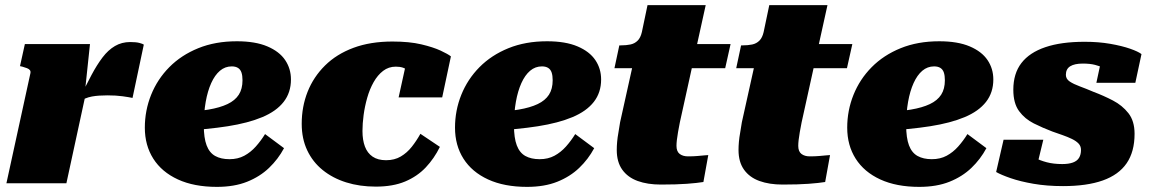

<svg xmlns="http://www.w3.org/2000/svg" viewBox="-20 -715 4491 749"><path d="M5 0H239L318 -365L312 -363L331 -543H77L58 -457L67 -455Q78 -452 85.5 -449Q93 -446 96.5 -441.5Q100 -437 99 -431ZM541 -541Q537 -544 524 -547.5Q511 -551 488 -551Q455 -551 428.5 -535.5Q402 -520 380 -491Q358 -462 337 -422.5Q316 -383 293 -335L291 -319Q301 -326 313 -331Q325 -336 338.5 -338.5Q352 -341 367.5 -342Q383 -343 399 -343Q433 -343 458 -339.5Q483 -336 497 -333Z M826 14Q737 14 674 -15Q611 -44 578 -96Q545 -148 545 -217Q545 -284 569.5 -345Q594 -406 640.5 -453Q687 -500 753.5 -527Q820 -554 904 -554Q976 -554 1023 -534Q1070 -514 1092.5 -480.5Q1115 -447 1115 -405Q1115 -354 1086.5 -317.5Q1058 -281 1003 -258Q948 -235 868.5 -222.5Q789 -210 686 -205L689 -278Q749 -280 793.5 -287.5Q838 -295 867.5 -309Q897 -323 911.5 -345.5Q926 -368 926 -402Q926 -420 922 -432Q918 -444 908.5 -450Q899 -456 884 -456Q858 -456 838 -439Q818 -422 804 -391Q790 -360 782.5 -318Q775 -276 775 -226Q775 -177 786 -148Q797 -119 819.5 -106.5Q842 -94 875 -94Q908 -94 933 -107.5Q958 -121 978 -143.5Q998 -166 1014 -192L1088 -137Q1065 -94 1029.5 -60Q994 -26 944 -6Q894 14 826 14Z M1486 -90Q1519 -90 1543.5 -104.5Q1568 -119 1586.5 -142.5Q1605 -166 1620 -193L1696 -142Q1674 -97 1641 -62Q1608 -27 1560.5 -7Q1513 13 1446 13Q1383 13 1330.5 -3.5Q1278 -20 1239 -51.5Q1200 -83 1178.5 -128.5Q1157 -174 1157 -232Q1157 -299 1180 -357Q1203 -415 1248 -459.5Q1293 -504 1359 -528.5Q1425 -553 1511 -553Q1577 -553 1623.5 -542Q1670 -531 1699 -517.5Q1728 -504 1739 -495L1705 -335H1535L1570 -494Q1585 -493 1592 -483Q1599 -473 1599.5 -460.5Q1600 -448 1596.5 -437Q1593 -426 1587 -423Q1582 -433 1573 -440Q1564 -447 1552 -451Q1540 -455 1524 -455Q1496 -455 1474.5 -438.5Q1453 -422 1437.5 -394.5Q1422 -367 1412.5 -333.5Q1403 -300 1398.5 -266.5Q1394 -233 1394 -204Q1394 -169 1403.5 -143.5Q1413 -118 1433.5 -104Q1454 -90 1486 -90Z M2036 14Q1947 14 1884 -15Q1821 -44 1788 -96Q1755 -148 1755 -217Q1755 -284 1779.5 -345Q1804 -406 1850.5 -453Q1897 -500 1963.5 -527Q2030 -554 2114 -554Q2186 -554 2233 -534Q2280 -514 2302.5 -480.5Q2325 -447 2325 -405Q2325 -354 2296.5 -317.5Q2268 -281 2213 -258Q2158 -235 2078.5 -222.5Q1999 -210 1896 -205L1899 -278Q1959 -280 2003.5 -287.5Q2048 -295 2077.5 -309Q2107 -323 2121.5 -345.5Q2136 -368 2136 -402Q2136 -420 2132 -432Q2128 -444 2118.5 -450Q2109 -456 2094 -456Q2068 -456 2048 -439Q2028 -422 2014 -391Q2000 -360 1992.5 -318Q1985 -276 1985 -226Q1985 -177 1996 -148Q2007 -119 2029.5 -106.5Q2052 -94 2085 -94Q2118 -94 2143 -107.5Q2168 -121 2188 -143.5Q2208 -166 2224 -192L2298 -137Q2275 -94 2239.5 -60Q2204 -26 2154 -6Q2104 14 2036 14Z M2558 5Q2506 5 2467.5 -9Q2429 -23 2407.5 -53Q2386 -83 2386 -130Q2386 -145 2387.5 -162Q2389 -179 2392.5 -198Q2396 -217 2399 -238L2462 -522L2554 -543H2830L2809 -449H2377L2396 -538H2402Q2423 -538 2439.5 -541.5Q2456 -545 2467.5 -556.5Q2479 -568 2484 -590L2506 -695H2733L2632 -237Q2628 -217 2625 -199.5Q2622 -182 2620.5 -169Q2619 -156 2619 -146Q2619 -124 2631.5 -114.5Q2644 -105 2664 -105Q2685 -105 2701.5 -106.5Q2718 -108 2729 -109Q2740 -110 2743 -110L2724 -5Q2700 -1 2659.5 2Q2619 5 2558 5Z M3033 5Q2981 5 2942.5 -9Q2904 -23 2882.5 -53Q2861 -83 2861 -130Q2861 -145 2862.5 -162Q2864 -179 2867.5 -198Q2871 -217 2874 -238L2937 -522L3029 -543H3305L3284 -449H2852L2871 -538H2877Q2898 -538 2914.5 -541.5Q2931 -545 2942.5 -556.5Q2954 -568 2959 -590L2981 -695H3208L3107 -237Q3103 -217 3100 -199.5Q3097 -182 3095.5 -169Q3094 -156 3094 -146Q3094 -124 3106.5 -114.5Q3119 -105 3139 -105Q3160 -105 3176.5 -106.5Q3193 -108 3204 -109Q3215 -110 3218 -110L3199 -5Q3175 -1 3134.5 2Q3094 5 3033 5Z M3566 14Q3477 14 3414 -15Q3351 -44 3318 -96Q3285 -148 3285 -217Q3285 -284 3309.5 -345Q3334 -406 3380.5 -453Q3427 -500 3493.5 -527Q3560 -554 3644 -554Q3716 -554 3763 -534Q3810 -514 3832.5 -480.5Q3855 -447 3855 -405Q3855 -354 3826.5 -317.5Q3798 -281 3743 -258Q3688 -235 3608.5 -222.5Q3529 -210 3426 -205L3429 -278Q3489 -280 3533.5 -287.5Q3578 -295 3607.5 -309Q3637 -323 3651.5 -345.5Q3666 -368 3666 -402Q3666 -420 3662 -432Q3658 -444 3648.5 -450Q3639 -456 3624 -456Q3598 -456 3578 -439Q3558 -422 3544 -391Q3530 -360 3522.5 -318Q3515 -276 3515 -226Q3515 -177 3526 -148Q3537 -119 3559.5 -106.5Q3582 -94 3615 -94Q3648 -94 3673 -107.5Q3698 -121 3718 -143.5Q3738 -166 3754 -192L3828 -137Q3805 -94 3769.5 -60Q3734 -26 3684 -6Q3634 14 3566 14Z M4127 11Q4064 11 4012 2Q3960 -7 3922.5 -20Q3885 -33 3866 -44L3895 -170H4050L4020 -46Q4000 -53 3990.5 -66.5Q3981 -80 3981 -94.5Q3981 -109 3989 -116Q4000 -109 4018.5 -99Q4037 -89 4063.5 -82Q4090 -75 4124 -75Q4149 -75 4165.5 -81Q4182 -87 4189.5 -99.5Q4197 -112 4197 -130Q4197 -145 4187.5 -155Q4178 -165 4161.5 -173Q4145 -181 4125 -188Q4105 -195 4085 -202Q4048 -216 4013 -233.5Q3978 -251 3955.5 -281.5Q3933 -312 3933 -365Q3933 -428 3964.5 -469Q3996 -510 4058 -531Q4120 -552 4211 -552Q4266 -552 4311.5 -544Q4357 -536 4388.5 -525Q4420 -514 4433 -504L4409 -392H4257L4278 -490Q4294 -492 4303.5 -480.5Q4313 -469 4315 -456Q4317 -443 4308 -437Q4299 -443 4285 -450Q4271 -457 4251.5 -462Q4232 -467 4204 -467Q4172 -467 4155 -456.5Q4138 -446 4138 -423Q4138 -407 4153 -397Q4168 -387 4192.5 -378Q4217 -369 4245 -357Q4285 -342 4321.5 -323Q4358 -304 4382 -273.5Q4406 -243 4406 -193Q4406 -123 4375 -78Q4344 -33 4282 -11Q4220 11 4127 11Z"/></svg>

Font: Roboto Serif Black
Style: Italic
Weight: 900
Italic angle: -10°
Version: Version 1.008